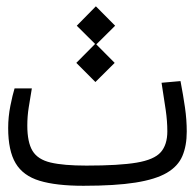

<svg xmlns="http://www.w3.org/2000/svg" viewBox="-20 -596 626 618"><path d="M248.5 2Q160.6 2 107.4 -14.2Q54.2 -30.3 30.3 -70.6Q6.3 -110.8 6.3 -184.1Q6.3 -219.7 13.4 -255.4Q20.5 -291 26.9 -311.5H82.5Q77.1 -278.8 72.5 -250.5Q67.9 -222.2 67.9 -191.9Q67.9 -138.2 84.7 -110.4Q101.6 -82.5 143.1 -72.8Q184.6 -63 258.3 -63Q363.3 -63 419.7 -72.5Q476.1 -82 497.3 -106Q518.6 -129.9 518.6 -173.3Q518.6 -206.1 513.4 -241.9Q508.3 -277.8 500 -329.6L561 -335Q569.8 -289.1 575.4 -250Q581.1 -210.9 581.1 -172.4Q581.1 -127 567.1 -94Q553.2 -61 517.1 -39.8Q481 -18.6 416 -8.3Q351.1 2 248.5 2ZM287.1 -332 225.6 -393.6 286.1 -454.6 227.1 -513.2 288.6 -575.7 350.6 -513.2 290 -453.1 349.1 -393.6Z"/></svg>

Font: Cascadia Code NF Light
Style: Regular
Weight: 300
Monospace: yes
Designer: Aaron Bell
Foundry: Saja Typeworks
Version: Version 2404.023; ttfautohint (v1.8.4)